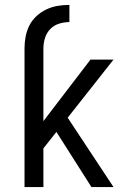

<svg xmlns="http://www.w3.org/2000/svg" viewBox="-20 -763 540 783"><path d="M80 -566Q80 -590 84.5 -614Q89 -638 100 -659.5Q111 -681 129 -697.5Q147 -714 169 -724.5Q191 -735 215 -739Q239 -743 263 -743V-673Q242 -673 221 -666.5Q200 -660 185 -644.5Q170 -629 163.5 -608Q157 -587 157 -566ZM80 0V-566H157V-269L349 -520H443L256 -283L443 0H353L210 -225L157 -158V0Z"/></svg>

Font: Iosevka srxl
Style: Regular
Weight: 400
Monospace: yes
Designer: Belleve Invis
Foundry: Belleve Invis
Version: Version 33.0.1; ttfautohint (v1.8.3)